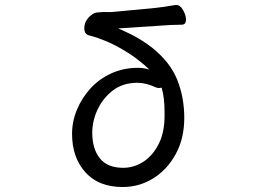

<svg xmlns="http://www.w3.org/2000/svg" viewBox="-20 -732 1040 770"><path d="M369 -682Q393 -684 396.5 -684Q400 -684 412.5 -683.5Q425 -683 442 -685L601 -700Q631 -703 684 -712H685H687Q703 -712 714.5 -691Q726 -670 726 -654Q726 -633 709 -633Q669 -633 606 -628L454 -618Q475 -609 504 -595Q550 -572 591 -540Q663 -482 691 -411.5Q719 -341 719 -259Q719 -177 685 -114.5Q651 -52 595 -17Q539 18 472 18Q375 18 322 -41.5Q269 -101 269 -195Q269 -245 288.5 -292Q308 -339 342.5 -377Q377 -415 426 -437.5Q475 -460 533 -460Q557 -460 579 -453Q563 -469 536 -490Q510 -511 472.5 -533Q435 -555 400.5 -569Q366 -583 341 -589Q318 -593 318 -618.5Q318 -644 336 -662.5Q354 -681 369 -682ZM640 -281Q640 -342 628 -381Q623 -379 619 -379Q610 -379 604 -382Q565 -400 531 -400Q473 -400 433 -369.5Q393 -339 371.5 -293Q350 -247 350 -200Q350 -135 380.5 -97Q411 -59 474 -59Q515 -59 552 -81.5Q589 -104 614 -150Q639 -196 640 -263Z"/></svg>

Font: Moon Stars Kai HW
Style: Bold
Weight: 700
Designer: GuiWonder
Version: Version 1.101